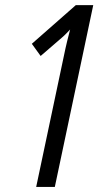

<svg xmlns="http://www.w3.org/2000/svg" viewBox="-20 -734 426 754"><path d="M122.1 0 230.5 -512.7Q234.4 -531.2 237.1 -543.9Q239.7 -556.6 243.9 -573Q248 -589.4 255.4 -618.2Q248 -610.4 240.2 -602.3Q232.4 -594.2 222.7 -585.9L139.6 -514.2L105 -562L277.8 -713.9H346.2L195.3 0Z"/></svg>

Font: Open Sans Condensed
Style: Italic
Weight: 400
Width: 3
Italic angle: -12°
Designer: Monotype Design Team
Foundry: Monotype Imaging Inc.
Version: Version 3.000